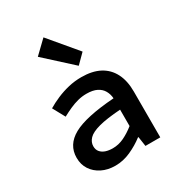

<svg xmlns="http://www.w3.org/2000/svg" viewBox="-189 -919 978 1054"><g transform="rotate(-30 300.0 -392.0)"><path d="M235 12Q187 12 150 -6.5Q113 -25 92 -57Q71 -89 71 -132Q71 -214 149.5 -257.5Q228 -301 410 -314Q408 -341 395.5 -363Q383 -385 358 -397.5Q333 -410 293 -410Q265 -410 238 -403Q211 -396 184.5 -384Q158 -372 132 -358L90 -435Q120 -453 156 -468.5Q192 -484 232 -493.5Q272 -503 314 -503Q383 -503 429.5 -478.5Q476 -454 500.5 -406.5Q525 -359 525 -291V0H431L422 -61H419Q380 -31 332.5 -9.5Q285 12 235 12ZM270 -78Q307 -78 341.5 -94.5Q376 -111 410 -138V-242Q322 -236 272 -222.5Q222 -209 202 -188Q182 -167 182 -141Q182 -119 194 -105Q206 -91 225.5 -84.5Q245 -78 270 -78ZM334 -564 164 -719 244 -796 391 -621Z"/></g></svg>

Font: Source Code Pro ExtraLight SemiBold
Style: Regular
Weight: 600
Monospace: yes
Version: Version 1.018;hotconv 1.0.116;makeotfexe 2.5.65601